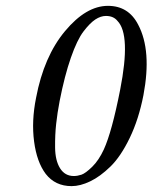

<svg xmlns="http://www.w3.org/2000/svg" viewBox="-20 -630 524 660"><path d="M344.2 -575.2Q326.2 -575.2 307.6 -563Q289.1 -550.8 267.1 -522Q245.1 -493.2 223.6 -431.6Q202.1 -370.1 185.1 -283.2Q177.2 -242.2 173.1 -204.6Q168.9 -167 169.4 -122.6Q169.9 -78.1 186.5 -51.5Q203.1 -24.9 233.9 -24.9Q246.1 -24.9 260 -29.5Q273.9 -34.2 296.9 -56.6Q319.8 -79.1 336.9 -116.2Q364.7 -177.2 393.1 -321.8Q430.2 -510.7 383.8 -558.1Q370.1 -575.2 344.2 -575.2ZM226.1 9.8Q169.9 9.8 137.2 -32.2Q106.4 -73.2 97.2 -143.6Q87.9 -213.9 104 -293.9Q130.9 -436 203.4 -522.9Q275.9 -609.9 351.1 -609.9Q421.9 -609.9 455.1 -544.9Q502 -456.1 473.1 -303.2Q457 -220.2 426 -156Q395 -91.8 359.6 -57.4Q324.2 -22.9 290 -6.6Q255.9 9.8 226.1 9.8Z"/></svg>

Font: Linux Libertine
Style: Italic
Weight: 400
Italic angle: -12°
Designer: Philipp H. Poll
Foundry: Philipp H. Poll
Version: Version 5.1.6 ; ttfautohint (v0.9)